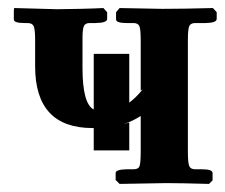

<svg xmlns="http://www.w3.org/2000/svg" viewBox="-20 -454 556 475"><path d="M299.8 -82H211.9V-137.2H209Q66.9 -137.2 66.9 -290V-355Q66.9 -380.9 63.5 -388.9Q60.1 -397 47.9 -397H41Q14.2 -397 14.2 -405.8V-428.2L15.1 -434.1L121.1 -431.2Q137.2 -431.2 178.2 -432.1Q219.2 -433.1 235.8 -434.1L245.1 -423.8V-407.2Q245.1 -397.5 216.8 -397H202.1Q190.9 -397 187.5 -389.4Q184.1 -381.8 184.1 -359.9V-286.1Q184.1 -197.3 211.9 -183.1V-320.8H299.8V-200.2Q316.4 -212.4 333 -232.9L328.1 -230V-354Q328.1 -380.9 325 -388.9Q321.8 -397 310.1 -397H293.9Q267.1 -397 267.1 -405.8V-423.8L275.9 -434.1L381.8 -432.1Q432.6 -432.1 506.8 -434.1L516.1 -423.8V-407.2Q516.1 -397.5 488.8 -397H462.9Q451.7 -397 448.2 -389.4Q444.8 -381.8 444.8 -354V-79.1Q444.8 -52.2 448 -43.7Q451.2 -35.2 462.9 -35.2H480Q505.9 -35.2 505.9 -25.9V-7.8L497.1 1Q427.2 -1 391.1 -1L275.9 1L266.1 -8.8V-25.9Q266.1 -34.7 293 -35.2H310.1Q322.3 -35.2 325.2 -43Q328.1 -50.8 328.1 -79.1V-167Q309.1 -154.8 286.1 -147L299.8 -150.9Z"/></svg>

Font: Linux Libertine
Style: Bold
Weight: 700
Designer: Philipp H. Poll
Foundry: Philipp H. Poll
Version: Version 5.0.3